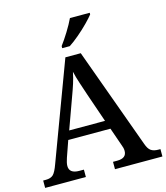

<svg xmlns="http://www.w3.org/2000/svg" viewBox="-133 -1033 983 1134"><g transform="rotate(-15 359.0 -465.5)"><path d="M1 0V-45H18Q47 -45 62.5 -59.5Q78 -74 95 -122L316 -714H410L633 -100Q644 -68 660.5 -56.5Q677 -45 706 -45H718V0H428V-45H454Q511 -45 511 -90Q511 -100 508.5 -109.5Q506 -119 502 -129L464 -238H206L171 -138Q167 -126 164 -113.5Q161 -101 161 -91Q161 -45 222 -45H250V0ZM226 -291H445L384 -468Q370 -510 357.5 -547.5Q345 -585 337 -620Q330 -585 319.5 -552Q309 -519 293 -476ZM312 -784Q334 -813 360 -855Q386 -897 402 -931H523V-921Q510 -904 481.5 -875Q453 -846 419.5 -817.5Q386 -789 358 -771H312Z"/></g></svg>

Font: Noto Serif Sinhala Medium
Style: Regular
Weight: 500
Designer: Jelle Bosma - Monotype Design Team
Foundry: Monotype Imaging Inc.
Version: Version 2.007; ttfautohint (v1.8.4.7-5d5b)